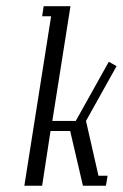

<svg xmlns="http://www.w3.org/2000/svg" viewBox="-20 -596 394 616"><path d="M58.1 0 144 -543.9H115.2L120.1 -576.2H206.1L147.9 -208H223.1L329.1 -397.9L354 -383.8L255.9 -208L295.9 -32.2H325.2L319.8 0H246.1L205.1 -175.8H142.1L115.2 0Z"/></svg>

Font: Gawaa
Style: Italic
Weight: 400
Designer: T. Christopher White
Version: Version 1.0